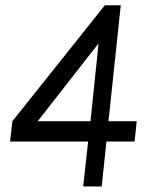

<svg xmlns="http://www.w3.org/2000/svg" viewBox="-20 -669 575 718"><path d="M348.6 -506.8 121.1 -215.8H318.4ZM377.9 -139.6 360.4 28.3H291L309.6 -139.6H17.6L26.4 -215.8L372.1 -649.4H431.6L385.7 -215.8H491.2L483.4 -139.6Z"/></svg>

Font: Puritan
Style: Italic
Weight: 400
Version: 2.0a